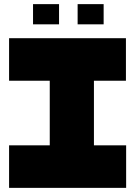

<svg xmlns="http://www.w3.org/2000/svg" viewBox="-20 -910 655 930"><path d="M221 0V-519L392 -725H435V-206L264 0ZM24 0V-206H221V0ZM264 0 435 -206H591V0ZM24 -519V-725H392L221 -519ZM435 -519V-725H590V-519ZM356 -792V-890H482V-792ZM140 -792V-890H266V-792Z"/></svg>

Font: Foldit ExtraBold
Style: Regular
Weight: 800
Version: Version 1.003